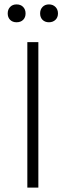

<svg xmlns="http://www.w3.org/2000/svg" viewBox="-20 -851 298 871"><path d="M55 -831Q74 -831 85 -819.5Q96 -808 96 -790Q96 -772 85 -761Q74 -750 55 -750Q37 -750 26 -761Q15 -772 15 -790Q15 -808 26 -819.5Q37 -831 55 -831ZM202 -831Q220 -831 231.5 -819.5Q243 -808 243 -790Q243 -772 231.5 -761Q220 -750 202 -750Q184 -750 173 -761Q162 -772 162 -790Q162 -808 173 -819.5Q184 -831 202 -831ZM154 -660V0H104V-660Z"/></svg>

Font: Work Sans Light
Style: Regular
Weight: 300
Designer: Wei Huang
Foundry: Wei Huang
Version: Version 2.012; ttfautohint (v1.8.3)